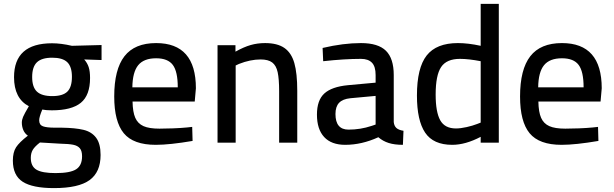

<svg xmlns="http://www.w3.org/2000/svg" viewBox="-20 -732 3149 985"><path d="M46 92Q46 49 62.5 23.5Q79 -2 123 -36Q107 -47 99.5 -65Q92 -83 92 -103Q92 -117 98.5 -132.5Q105 -148 128 -187Q52 -227 52 -336Q52 -510 247 -510Q293 -510 349 -497L501 -501V-424L412 -427Q428 -409 435 -387.5Q442 -366 442 -332Q442 -243 394.5 -204.5Q347 -166 246 -166Q216 -166 197 -170Q181 -132 181 -115Q181 -91 200.5 -84Q220 -77 261 -77H296Q366 -76 408 -66Q450 -56 473 -25.5Q496 5 496 63Q496 151 439.5 192Q383 233 257 233Q147 233 96.5 200.5Q46 168 46 92ZM349 -338Q349 -390 325 -413Q301 -436 248 -436Q194 -436 169.5 -412.5Q145 -389 145 -337Q145 -285 169.5 -262Q194 -239 248 -239Q302 -239 325.5 -262Q349 -285 349 -338ZM401 70Q401 42 389.5 28.5Q378 15 355 10.5Q332 6 287 5L185 -1Q158 20 148 37Q138 54 138 78Q138 121 167 138.5Q196 156 265 156Q340 156 370.5 136.5Q401 117 401 70Z M566 -237Q566 -376 618.5 -443.5Q671 -511 781 -511Q985 -511 985 -279L979 -211H660Q661 -157 674 -127.5Q687 -98 716 -85Q745 -72 798 -72Q829 -72 868 -73.5Q907 -75 938 -78L966 -81L968 -9Q851 11 779 11Q664 11 615 -48.5Q566 -108 566 -237ZM892 -284Q892 -365 866.5 -399Q841 -433 781 -433Q718 -433 689 -397.5Q660 -362 659 -284Z M1096 -500H1188V-467Q1231 -491 1266 -501Q1301 -511 1340 -511Q1403 -511 1439 -486Q1475 -461 1490 -408.5Q1505 -356 1505 -266V0H1412V-264Q1412 -327 1404.5 -361.5Q1397 -396 1376.5 -411.5Q1356 -427 1317 -427Q1264 -427 1206 -404L1189 -396V0H1096Z M1606 -144Q1606 -218 1644 -252.5Q1682 -287 1765 -295L1907 -308V-347Q1907 -391 1888 -410.5Q1869 -430 1832 -430Q1748 -430 1638 -418L1635 -486Q1741 -511 1832 -511Q1920 -511 1960 -471.5Q2000 -432 2000 -347V-106Q2002 -86 2013.5 -75.5Q2025 -65 2050 -61L2047 11Q2004 11 1974 1.5Q1944 -8 1921 -28Q1836 11 1751 11Q1680 11 1643 -29Q1606 -69 1606 -144ZM1886 -86 1907 -93V-240L1777 -228Q1738 -224 1719.5 -204.5Q1701 -185 1701 -147Q1701 -67 1768 -67Q1829 -67 1886 -86Z M2119 -242Q2119 -384 2169 -447.5Q2219 -511 2329 -511Q2382 -511 2446 -497V-712H2539V0H2446V-30Q2368 11 2300 11Q2203 11 2161 -51.5Q2119 -114 2119 -242ZM2428 -96 2446 -103V-418Q2384 -430 2340 -430Q2271 -430 2243 -388Q2215 -346 2215 -247Q2215 -157 2238.5 -115Q2262 -73 2319 -73Q2343 -73 2374 -80Q2405 -87 2428 -96Z M2648 -237Q2648 -376 2700.5 -443.5Q2753 -511 2863 -511Q3067 -511 3067 -279L3061 -211H2742Q2743 -157 2756 -127.5Q2769 -98 2798 -85Q2827 -72 2880 -72Q2911 -72 2950 -73.5Q2989 -75 3020 -78L3048 -81L3050 -9Q2933 11 2861 11Q2746 11 2697 -48.5Q2648 -108 2648 -237ZM2974 -284Q2974 -365 2948.5 -399Q2923 -433 2863 -433Q2800 -433 2771 -397.5Q2742 -362 2741 -284Z"/></svg>

Font: Cairo SemiBold
Style: Regular
Weight: 600
Designer: Mohamed Gaber, the designers of Titillium
Foundry: Kief Type Foundry
Version: Version 2.009; ttfautohint (v1.5.33-1714) -l 8 -r 50 -G 200 